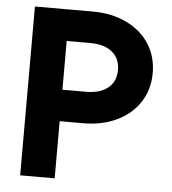

<svg xmlns="http://www.w3.org/2000/svg" viewBox="-51 -754 717 801"><g transform="rotate(5 307.0 -353.5)"><path d="M63 -707H207.5V0H63ZM205.6 -371.1H307.1Q345.8 -371.1 373.9 -383.3Q402 -395.5 416.6 -418.4Q431.2 -441.3 431.2 -473.1Q431.2 -521 398.4 -548.1Q365.7 -575.2 307.1 -575.2H205.6V-707H305.2Q384.8 -707 446.5 -677.5Q508.3 -647.9 542.5 -595Q576.7 -542 576.7 -473.1Q576.7 -404.8 542.5 -351.6Q508.3 -298.3 446.5 -268.8Q384.8 -239.3 305.2 -239.3H205.6Z"/></g></svg>

Font: Wanted Sans Variable
Style: Regular
Weight: 400
Designer: Original Design by Kil Hyung-jin and Kang Hanbin, Wanted Lab, Inc; Hangeul from Source Han Sans by Jang Soo-young and Ka
Foundry: Wanted Lab, Inc.
Version: Version 1.003;Glyphs 3.2 (3227)